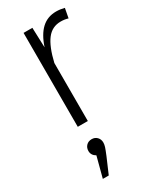

<svg xmlns="http://www.w3.org/2000/svg" viewBox="-208 -591 752 926"><g transform="rotate(-30 168.5 -128.0)"><path d="M326 -528 316 -475Q297 -481 275 -481Q227 -481 197.5 -442.5Q168 -404 149 -323V0H93V-523H142L146 -412Q166 -473 199 -503.5Q232 -534 280 -534Q302 -534 326 -528ZM162 127Q162 138 158 150.5Q154 163 142 192L105 278H72L102 164Q79 151 79 127Q79 109 90.5 97Q102 85 121 85Q139 85 150.5 97Q162 109 162 127Z"/></g></svg>

Font: Fira Sans Condensed Light
Style: Regular
Weight: 300
Width: 3
Designer: bBox Type GmbH & Carrois Corporate GbR & Edenspiekermann AG
Foundry: bBox Type GmbH & Carrois Corporate GbR & Edenspiekermann AG
Version: Version 4.301